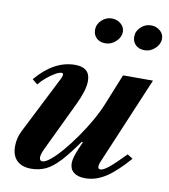

<svg xmlns="http://www.w3.org/2000/svg" viewBox="-88 -866 836 951"><g transform="rotate(10 330.0 -391.0)"><path d="M404 10Q366.5 10 346.2 -6.2Q326 -22.5 326 -52Q326 -71 335 -97Q344 -123 362.5 -163L356.5 -164.5Q309 -97 273.5 -59Q238 -21 205 -5.5Q172 10 132.5 10Q85.5 10 60.2 -14.8Q35 -39.5 35 -86Q35 -128.5 55.5 -168L201.5 -456Q207.5 -468 207.5 -476.5Q207.5 -484 199 -484Q187.5 -484 167.5 -472.5Q147.5 -461 126.2 -443.2Q105 -425.5 90 -406.5L63.5 -428Q153 -534.5 259 -534.5Q334.5 -534.5 334.5 -466.5Q334.5 -442.5 325.5 -412.8Q316.5 -383 300 -348.5L179.5 -96.5Q166.5 -69 166.5 -54.5Q166.5 -35.5 181 -35.5Q196 -35.5 221.5 -56.5Q247 -77.5 277.2 -113Q307.5 -148.5 338.2 -192.2Q369 -236 395.2 -282Q421.5 -328 438 -369L501 -524.5H651.5L469 -92.5Q459 -71 459 -58Q459 -46 471 -46Q485.5 -46 512.8 -68Q540 -90 591.5 -143L619 -126Q556 -53.5 506.2 -21.8Q456.5 10 404 10ZM386.5 -665.5Q358 -665.5 341.5 -681.8Q325 -698 325 -723Q325 -751 347.2 -771.8Q369.5 -792.5 398 -792.5Q423.5 -792.5 443 -776.5Q462.5 -760.5 462.5 -736.5Q462.5 -709 439.2 -687.2Q416 -665.5 386.5 -665.5ZM584 -665.5Q555 -665.5 538.5 -681.8Q522 -698 522 -723Q522 -751 544.2 -771.8Q566.5 -792.5 595.5 -792.5Q621 -792.5 640.2 -776.5Q659.5 -760.5 659.5 -736.5Q659.5 -709 636.5 -687.2Q613.5 -665.5 584 -665.5Z"/></g></svg>

Font: Libre Caslon Text Bold
Style: Italic
Weight: 700
Italic angle: -22.583°
Designer: Pablo Impallari, Rodrigo Fuenzalida, Katja Schimmel
Foundry: Pablo Impallari, Rodrigo Fuenzalida
Version: Version 2.000